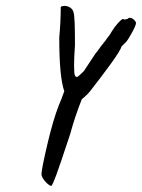

<svg xmlns="http://www.w3.org/2000/svg" viewBox="-20 -375 479 648"><path d="M439 -297Q439 -289 423 -260.5Q407 -232 400 -228L390 -218Q387 -205 353.5 -159Q320 -113 287 -71Q277 -57 256 -40Q232 21 217 77Q182 183 170 215.5Q158 248 153 253Q142 249 131 235.5Q120 222 120 213Q120 197 139.5 113.5Q159 30 179 -21Q184 -31 197 -67Q180 -115 180 -248Q185 -302 185 -351Q188 -355 197 -355Q207 -355 214 -351Q224 -346 227.5 -336Q231 -326 232 -297Q233 -268 233 -223Q230 -183 230 -153Q230 -125 233 -120Q237 -113 242 -116Q247 -119 263 -135L302 -194Q307 -199 320 -218L336 -238Q339 -243 346.5 -252.5Q354 -262 356 -267Q367 -285 379 -298Q391 -311 395 -311Q399 -309 400 -309Q402 -309 405 -310Q408 -311 410 -311Q414 -315 418 -315Q424 -315 429 -311Q439 -303 439 -297Z"/></svg>

Font: Caveat
Style: Regular
Weight: 400
Designer: Pablo Impallari
Foundry: Pablo Impallari
Version: Version 1.500; ttfautohint (v1.6)